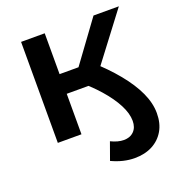

<svg xmlns="http://www.w3.org/2000/svg" viewBox="-133 -643 884 954"><g transform="rotate(-20 309.0 -166.0)"><path d="M418 202Q359 202 297 173L330 81Q367 99 398 99Q431 99 451 79Q471 59 471 24Q471 -15 447 -61.5Q423 -108 379 -158Q335 -208 277 -255L376 -320Q446 -258 495.5 -197.5Q545 -137 571 -80.5Q597 -24 597 29Q597 83 574.5 121.5Q552 160 512 181Q472 202 418 202ZM84 0V-534H209V0ZM172 -214V-318H353V-214ZM388 -253 271 -266 467 -534H601Z"/></g></svg>

Font: MOST Montserrat SemiBold
Style: Regular
Weight: 600
Designer: Julieta Ulanovsky
Foundry: Julieta Ulanovsky
Version: Version 8.000;March 11, 2024;FontCreator 15.0.0.2926 64-bit